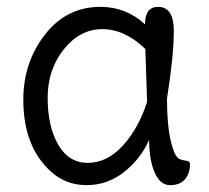

<svg xmlns="http://www.w3.org/2000/svg" viewBox="-20 -530 611 560"><path d="M467 -242Q467 -167 478 -119.5Q489 -72 504 -66Q510 -63 518.5 -62Q527 -61 530.5 -59Q534 -57 534 -51Q534 -24 519.5 -7Q505 10 476 10Q447 10 431 -27Q415 -64 415 -122Q390 -66 341.5 -28Q293 10 232.5 10Q172 10 128 -30Q48 -103 48 -239Q48 -348 111 -429Q174 -510 273 -510Q348 -510 403 -459Q403 -510 441 -510Q487 -510 487 -439.5Q487 -369 467 -242ZM409 -233 404 -387Q344 -445 278.5 -445Q213 -445 166 -386Q119 -327 119 -244.5Q119 -162 149.5 -108.5Q180 -55 236 -55Q292 -55 338 -105Q384 -155 409 -233Z"/></svg>

Font: Delius
Style: Regular
Weight: 400
Designer: Natalia Raices
Foundry: Natalia Raices
Version: Version 1.001